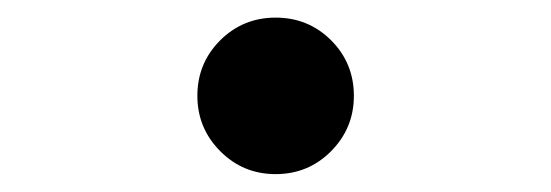

<svg xmlns="http://www.w3.org/2000/svg" viewBox="-20 -456 626 218"><path d="M293 -258.3Q255.9 -258.3 230 -284.4Q204.1 -310.5 204.1 -347.2Q204.1 -384.3 230 -410.2Q255.9 -436 293 -436Q330.1 -436 356 -410.2Q381.8 -384.3 381.8 -347.2Q381.8 -310.5 356 -284.4Q330.1 -258.3 293 -258.3Z"/></svg>

Font: Caskaydia Cove
Style: Bold
Weight: 700
Monospace: yes
Designer: Aaron Bell
Foundry: Saja Typeworks
Version: Version 4.300; ttfautohint (v1.8.3)